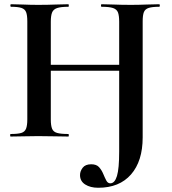

<svg xmlns="http://www.w3.org/2000/svg" viewBox="-20 -645 813 907"><path d="M444 242Q407 242 382.5 226.5Q358 211 358 182Q358 164 370.5 147.5Q383 131 411 131Q435.5 131 447.8 144.5Q460 158 467.5 176Q475 194 482 207.5Q489 221 501 221Q522 221 532.5 186.4Q543 151.9 543 71V-542Q543 -571 537.4 -586Q531.8 -601 514.1 -607Q496.4 -613 460 -613Q457 -613 457 -619Q457 -625 460 -625Q486.1 -625 519.5 -623.5Q553 -622 599 -622Q635 -622 670.5 -623.5Q706 -625 732 -625Q735 -625 735 -619Q735 -613 732 -613Q699.1 -613 682.2 -607.5Q665.3 -602 659.6 -587.5Q654 -573 654 -544V4Q654 116 599 179Q544 242 444 242ZM30 0Q28 0 28 -6Q28 -12 30 -12Q64 -12 80.5 -17Q97 -22 103 -37Q109 -52 109 -81V-544Q109 -573 103.4 -587.5Q97.8 -602 81.3 -607.5Q64.9 -613 32 -613Q29 -613 29 -619Q29 -625 32 -625Q58 -625 91.1 -623.5Q124.1 -622 160 -622Q206 -622 240.7 -623.5Q275.5 -625 303 -625Q305 -625 305 -619Q305 -613 303 -613Q267.6 -613 249.8 -607Q232.1 -601 226.1 -586Q220 -571 220 -542V-81Q220 -52 226 -37Q232 -22 250 -17Q268 -12 303 -12Q305 -12 305 -6Q305 0 303 0Q274.3 0 240.1 -1Q206 -2 160 -2Q123.8 -2 89.9 -1Q56 0 30 0ZM161 -311V-339H594V-311Z"/></svg>

Font: Cormorant Light
Style: Regular
Weight: 300
Designer: Christian Thalmann (Catharsis Fonts)
Foundry: Catharsis Fonts
Version: Version 4.000